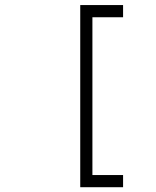

<svg xmlns="http://www.w3.org/2000/svg" viewBox="-20 -659 626 770"><path d="M301.8 -638.7H473.6V-589.8H350.6V43H473.6V91.8H301.8Z"/></svg>

Font: Thabit
Style: Regular
Weight: 500
Designer: Regenerated by Nadim Shaikli
Foundry: MAK Alagha
Version: 0.01